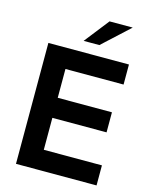

<svg xmlns="http://www.w3.org/2000/svg" viewBox="-131 -985 840 1069"><g transform="rotate(15 289.0 -450.5)"><path d="M67 0V-697H531.4V-581.4H196.4V-415.4H508.8V-299.8H196.4V-115.6H531.4V0ZM253.6 -758.8 365 -901H498.6L344.2 -758.8Z"/></g></svg>

Font: Hanken Grotesk
Style: Regular
Weight: 400
Designer: Alfredo Marco Pradil
Foundry: Hanken Design Co.
Version: Version 3.013